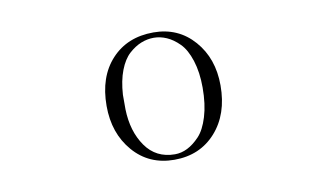

<svg xmlns="http://www.w3.org/2000/svg" viewBox="-54 -531 1107 650"><g transform="rotate(-10 500.0 -205.5)"><path d="M499 13Q412 13 358 -49.5Q304 -112 304 -206Q304 -306 358.5 -365Q413 -424 503 -424Q588 -424 642 -362.5Q696 -301 696 -208Q696 -109 641.5 -48Q587 13 499 13ZM635 -211Q635 -264 622 -304.5Q609 -345 588 -366Q567 -387 545 -396.5Q523 -406 501 -406Q479 -406 457.5 -397.5Q436 -389 415.5 -370.5Q395 -352 381.5 -317Q368 -282 365 -234V-184Q367 -108 403 -56.5Q439 -5 504 -5Q526 -5 547 -15.5Q568 -26 588.5 -47.5Q609 -69 622 -111.5Q635 -154 635 -211Z"/></g></svg>

Font: cwTeXMing
Style: Medium
Weight: 500
Version: Version 1.17